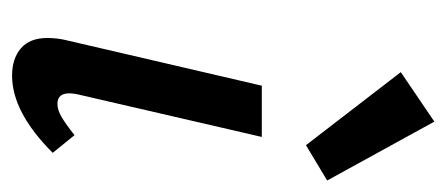

<svg xmlns="http://www.w3.org/2000/svg" viewBox="-236 -516 757 326"><g transform="rotate(90 143.0 -352.5)"><path d="M102 -654 186 -711 286 -529 226 -493ZM44 -54Q44 -71 48 -87L125 -418H212L141 -111Q138 -99 138 -91Q138 -71 156 -71Q166 -71 178 -78Q190 -85 209 -100L239 -63Q170 6 108 6Q79 6 61.5 -9Q44 -24 44 -54Z"/></g></svg>

Font: Ysabeau Infant Semibold
Style: Italic
Weight: 600
Italic angle: -12°
Designer: Christian Thalmann (Catharsis Fonts)
Version: Version 0.003